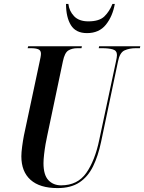

<svg xmlns="http://www.w3.org/2000/svg" viewBox="-20 -950 736 980"><path d="M274 10Q183 10 136 -32Q89 -74 89 -152Q89 -172 93 -202Q97 -232 102 -258L181 -629Q185 -647 187 -658Q189 -669 189 -676Q189 -693 175.5 -698.5Q162 -704 138 -704H121L124 -714H398L396 -704H375Q348 -704 329 -692.5Q310 -681 301 -637L221 -257Q217 -240 212.5 -214Q208 -188 205 -161.5Q202 -135 202 -117Q202 -57 227 -30.5Q252 -4 292 -4Q376 -4 420.5 -67.5Q465 -131 487 -238L571 -632Q577 -658 577 -669Q577 -692 555.5 -698Q534 -704 502 -704H484L486 -714H696L694 -704H673Q641 -704 616 -693Q591 -682 582 -635L496 -226Q481 -154 455 -101Q429 -48 385.5 -19Q342 10 274 10ZM424 -781Q367 -781 342 -821.5Q317 -862 317 -930H329Q333 -894 358 -867.5Q383 -841 431 -841Q487 -841 513 -866.5Q539 -892 554 -930H566Q555 -867 520.5 -824Q486 -781 424 -781Z"/></svg>

Font: Noto Serif Display ExtraCondensed SemiBold
Style: Italic
Weight: 600
Width: 2
Italic angle: -12°
Designer: Monotype Design Team
Foundry: Monotype Imaging Inc.
Version: Version 2.009